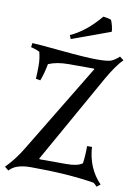

<svg xmlns="http://www.w3.org/2000/svg" viewBox="-111 -929 710 1011"><g transform="rotate(10 243.5 -424.0)"><path d="M415 -797 209 -722 201 -742Q283 -778 358 -868Q380 -866 400 -859Q405 -850 410.5 -828.5Q416 -807 415 -797ZM481 -676 502 -660Q468 -627 423 -549L155 -73L159 -70H303Q361 -70 386 -89Q392 -127 392 -182H418Q425 -69 497 5L478 20Q470 10 458 2Q316 -21 119 -21Q38 -21 6 17L-15 0Q35 -50 75 -118L359 -587L356 -590H221Q158 -590 114 -571Q103 -514 89 -480L65 -484Q67 -522 67 -556.5Q67 -591 58 -627Q42 -636 11 -644L14 -666Q35 -666 169.5 -653Q304 -640 362 -640Q420 -640 439 -647.5Q458 -655 481 -676Z"/></g></svg>

Font: Almendra
Style: Regular
Weight: 400
Designer: Ana Sanfelippo
Foundry: Ana Sanfelippo
Version: Version 1.004